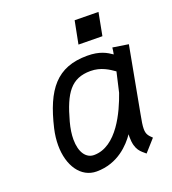

<svg xmlns="http://www.w3.org/2000/svg" viewBox="-126 -771 780 872"><g transform="rotate(-20 264.0 -335.5)"><path d="M333.6 -675.8 312.1 -565.9 427.3 -564.5 448.3 -674.3ZM155.3 -251C189.9 -377.9 228.5 -434.6 321.8 -434.6C372.6 -434.6 408.2 -409.7 432.6 -392.6L410.6 -296.9C382.3 -215.8 317.9 -70.3 207.5 -70.3C169.4 -70.3 143.1 -106.4 143.1 -168.9C143.1 -192.9 147 -220.2 155.3 -251ZM527.8 -489.3 452.1 -501C451.2 -491.2 449.7 -480.5 447.3 -469.2C423.8 -485.4 393.1 -504.9 331.5 -504.9C184.6 -504.9 119.1 -420.9 78.1 -246.1C71.8 -218.8 68.8 -192.4 68.8 -167.5C68.8 -68.4 117.7 3.9 193.4 3.9C296.9 3.9 358.4 -64.5 386.7 -105.5C386.2 -101.1 386.2 -97.2 386.2 -93.3C386.2 -26.4 413.6 -13.2 433.6 4.9L485.4 -53.2C468.3 -69.3 459.5 -79.1 459.5 -104.5C459.5 -120.1 462.9 -141.6 469.2 -173.8Z"/></g></svg>

Font: Fantasque Sans Mono
Style: RegItalic
Weight: 400
Italic angle: -11°
Monospace: yes
Designer: Jany Belluz
Version: Version 1.6.3